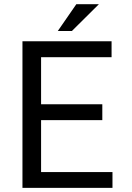

<svg xmlns="http://www.w3.org/2000/svg" viewBox="-20 -911 640 931"><path d="M476.1 -328.6H179.2V-76.7H525.4V0H88.9V-710.9H521V-633.8H179.2V-405.3H476.1ZM350.1 -890.6H459.5L328.6 -760.7H260.3Z"/></svg>

Font: RobotoMono-Regular
Style: Regular
Weight: 400
Designer: Google
Version: Version 2.000985; 2015; ttfautohint (v1.3)